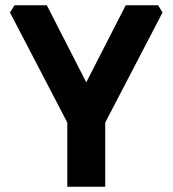

<svg xmlns="http://www.w3.org/2000/svg" viewBox="-20 -710 656 730"><path d="M18 -662.5 35.1 -690H158L308 -397L458 -690H581.1L598 -662.5L380 -243.9V0H235.9V-243.9Z"/></svg>

Font: Oxanium ExtraLight
Style: Regular
Weight: 200
Designer: Severin Meyer
Version: Version 2.000